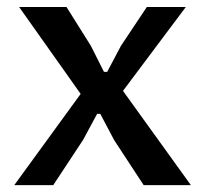

<svg xmlns="http://www.w3.org/2000/svg" viewBox="-20 -538 596 558"><path d="M21.5 0 214.4 -265.1 35.6 -517.6H173.3L244.1 -404.8L282.2 -329.1H291.5L331.5 -404.8L406.7 -517.6H520L337.4 -273.9L534.7 0H397.5L312 -130.4L271.5 -207H262.2L221.7 -131.8L134.8 0Z"/></svg>

Font: Proza Libre
Style: Medium
Weight: 500
Designer: Jasper de Waard
Foundry: Jasper de Waard
Version: Version 1.000; ttfautohint (v1.4.1.8-43bc)